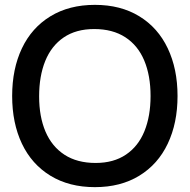

<svg xmlns="http://www.w3.org/2000/svg" viewBox="-20 -755 780 790"><path d="M30 -360Q30 -471.5 70.2 -556.2Q110.5 -641 187.5 -688Q264.5 -735 370.5 -735Q476.5 -735 553.2 -688Q630 -641 670.2 -556.2Q710.5 -471.5 710.5 -360Q710.5 -248.5 670.2 -163.8Q630 -79 553.2 -32Q476.5 15 370.5 15Q264.5 15 187.5 -32Q110.5 -79 70.2 -163.8Q30 -248.5 30 -360ZM599.5 -360Q599.5 -444 573.5 -506Q547.5 -568 495.5 -601.8Q443.5 -635.5 367.5 -635.5Q293 -635.5 242.2 -601Q191.5 -566.5 166.2 -504.2Q141 -442 141 -358.5Q141 -275 167.2 -213.5Q193.5 -152 245.5 -118.2Q297.5 -84.5 373.5 -84.5Q447.5 -84.5 498.2 -118.8Q549 -153 574.2 -215Q599.5 -277 599.5 -360Z"/></svg>

Font: Hauora SemiBold
Style: Regular
Weight: 600
Designer: Wayne Shih
Foundry: WCYS
Version: Version 1.001